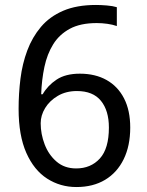

<svg xmlns="http://www.w3.org/2000/svg" viewBox="-20 -744 591 774"><path d="M288 10Q223 10 170 -24Q117 -58 86 -128Q55 -198 55 -305Q55 -367 62.5 -427Q70 -487 90 -540.5Q110 -594 145 -635.5Q180 -677 234.5 -700.5Q289 -724 367 -724Q386 -724 410.5 -722Q435 -720 451 -715V-639Q434 -645 412.5 -648Q391 -651 370 -651Q304 -651 261.5 -628Q219 -605 194.5 -565.5Q170 -526 159 -474Q148 -422 146 -364H152Q172 -399 208 -423Q244 -447 302 -447Q364 -447 409.5 -421.5Q455 -396 480 -347.5Q505 -299 505 -230Q505 -156 478.5 -102Q452 -48 403.5 -19Q355 10 288 10ZM287 -65Q346 -65 382.5 -105Q419 -145 419 -230Q419 -298 387 -337.5Q355 -377 290 -377Q246 -377 213 -357.5Q180 -338 162 -308.5Q144 -279 144 -247Q144 -204 160 -162Q176 -120 208 -92.5Q240 -65 287 -65Z"/></svg>

Font: umalayalam85
Style: Book
Weight: 400
Designer: Jelle Bosma - Monotype Design Team
Foundry: Monotype Imaging Inc.
Version: Version 2.003